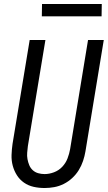

<svg xmlns="http://www.w3.org/2000/svg" viewBox="-20 -936 541 964"><path d="M204 8Q175 8 148.5 2Q122 -4 100.5 -19Q79 -34 65 -56Q51 -78 44 -104Q37 -130 38 -158Q39 -186 43 -214L129 -735H208L120 -203Q118 -186 116.5 -169.5Q115 -153 118 -137Q121 -121 127 -106.5Q133 -92 144.5 -81.5Q156 -71 171.5 -66.5Q187 -62 204 -62Q227 -62 251 -71Q275 -80 292.5 -98.5Q310 -117 319 -140.5Q328 -164 332 -187L422 -735H501L409 -176Q405 -152 397 -128Q389 -104 375.5 -82Q362 -60 342.5 -42Q323 -24 300 -12.5Q277 -1 252.5 3.5Q228 8 204 8ZM190 -854 191 -916H491L490 -854Z"/></svg>

Font: Iosevka Oblique
Style: Regular
Weight: 400
Italic angle: -9°
Monospace: yes
Designer: Belleve Invis
Foundry: Belleve Invis
Version: Version 32.5.0; ttfautohint (v1.8.4)